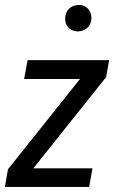

<svg xmlns="http://www.w3.org/2000/svg" viewBox="-26 -740 463 760"><path d="M393.6 -434.1 106 -73.7H337.9H340.3L339.8 -71.8L327.1 -1.5V0H325.7H-4.4H-6.3V-2L5.4 -69.3V-69.8L5.9 -70.3L290.5 -427.2H71.8H69.3L69.8 -429.2L83 -500.5V-502H85H403.8H406.2L405.8 -499.5L394 -435.1V-434.6ZM231.9 -666Q231.9 -689 246.1 -704.1Q260.3 -719.2 283.7 -720.2Q285.2 -720.2 286.6 -720.2Q307.1 -720.7 320.8 -707Q335.4 -692.4 335.9 -668.9Q335.4 -646 321 -631.3Q306.6 -616.7 283.7 -615.7Q282.2 -615.7 280.8 -615.7Q261.2 -616.2 247.1 -628.9Q231.9 -642.6 231.9 -666Z"/></svg>

Font: MAUL Condensed Italic
Style: Condenced Regular Italic
Weight: 400
Italic angle: -12°
Designer: MAUL
Version: Version 1.0; 2020; ttfautohint (v1.8.3)